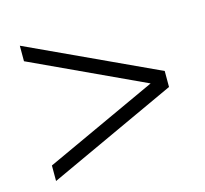

<svg xmlns="http://www.w3.org/2000/svg" viewBox="-72 -611 636 595"><g transform="rotate(-15 245.5 -313.0)"><path d="M38.6 -96.2V-146L399.9 -312.5L38.6 -480.5V-530.3L452.1 -338.4V-287.1Z"/></g></svg>

Font: Elstob 18pt Medium
Style: Regular
Weight: 500
Designer: Peter S. Baker
Version: Version 1.015